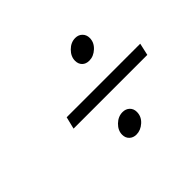

<svg xmlns="http://www.w3.org/2000/svg" viewBox="-101 -611 729 729"><g transform="rotate(-45 263.5 -246.0)"><path d="M230 -72Q230 -95 249 -113.5Q268 -132 292 -132Q309 -132 320 -121.5Q331 -111 331 -94Q331 -69 311.5 -51.5Q292 -34 269 -34Q252 -34 241 -44.5Q230 -55 230 -72ZM302 -397Q302 -420 321 -439Q340 -458 364 -458Q381 -458 392 -447Q403 -436 403 -419Q403 -395 383.5 -377Q364 -359 341 -359Q323 -359 312.5 -369.5Q302 -380 302 -397ZM523 -268 512 -219H116L128 -268Z"/></g></svg>

Font: Linux Libertine O
Style: Italic
Weight: 400
Italic angle: -12°
Designer: Philipp H. Poll
Foundry: Philipp H. Poll
Version: Version 5.1.6